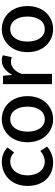

<svg xmlns="http://www.w3.org/2000/svg" viewBox="750 -1354 617 2157"><g transform="rotate(-90 1058.5 -275.5)"><path d="M311 13C374 13 439 -10 490 -55L442 -131C409 -103 368 -81 322 -81C231 -81 167 -158 167 -275C167 -391 233 -469 326 -469C363 -469 394 -453 424 -426L481 -501C441 -536 390 -564 320 -564C175 -564 48 -458 48 -275C48 -92 162 13 311 13Z M798 13C934 13 1057 -92 1057 -275C1057 -458 934 -564 798 -564C662 -564 539 -458 539 -275C539 -92 662 13 798 13ZM798 -81C712 -81 658 -158 658 -275C658 -391 712 -469 798 -469C885 -469 939 -391 939 -275C939 -158 885 -81 798 -81Z M1192 0H1307V-343C1341 -430 1395 -461 1440 -461C1462 -461 1476 -458 1495 -452L1516 -552C1499 -560 1481 -564 1454 -564C1395 -564 1337 -522 1298 -451H1295L1286 -550H1192Z M1810 13C1946 13 2069 -92 2069 -275C2069 -458 1946 -564 1810 -564C1674 -564 1551 -458 1551 -275C1551 -92 1674 13 1810 13ZM1810 -81C1724 -81 1670 -158 1670 -275C1670 -391 1724 -469 1810 -469C1897 -469 1951 -391 1951 -275C1951 -158 1897 -81 1810 -81Z"/></g></svg>

Font: Noto Sans HK Medium
Style: Regular
Weight: 500
Designer: Ryoko NISHIZUKA 西塚涼子 (kana, bopomofo & ideographs); Paul D. Hunt (Latin, Greek & Cyrillic); Sandoll Communications 산돌커뮤니
Foundry: Adobe
Version: Version 2.002;hotconv 1.0.116;makeotfexe 2.5.65601